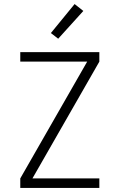

<svg xmlns="http://www.w3.org/2000/svg" viewBox="-20 -927 590 947"><path d="M470 0H80V-47L410 -623H80V-670H470V-623L140 -47H470ZM267 -736 231 -764 348 -907 391 -873Z"/></svg>

Font: Lode Dark
Style: Regular
Weight: 400
Monospace: yes
Designer: Belleve Invis
Foundry: Belleve Invis
Version: Version 29.2.0; ttfautohint (v1.8.3)